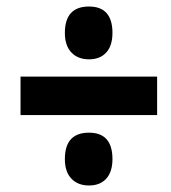

<svg xmlns="http://www.w3.org/2000/svg" viewBox="-20 -647 525 589"><path d="M253 -465Q219 -465 199 -486Q179 -507 179 -546Q179 -627 253 -627Q325 -627 325 -546Q325 -507 306 -486Q287 -465 253 -465ZM43 -294V-412H462V-294ZM253 -78Q219 -78 199 -99Q179 -120 179 -159Q179 -240 253 -240Q325 -240 325 -159Q325 -120 306 -99Q287 -78 253 -78Z"/></svg>

Font: Noto Sans ExtraCondensed ExtraBold
Style: Italic
Weight: 800
Width: 2
Italic angle: -12°
Designer: Monotype Design Team
Foundry: Monotype Imaging Inc.
Version: Version 2.013; ttfautohint (v1.8.4.7-5d5b)